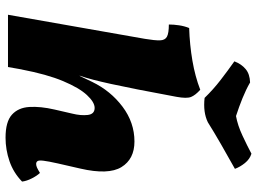

<svg xmlns="http://www.w3.org/2000/svg" viewBox="-140 -800 948 709"><g transform="rotate(90 334.5 -445.0)"><path d="M34 0 123 -506Q129 -542 128.5 -561Q128 -580 115 -587Q102 -594 70 -594Q70 -612 73 -632Q76 -652 83 -669Q145 -671 203.5 -681Q262 -691 311 -710Q331 -692 337.5 -676Q344 -660 337 -622Q321 -536 309.5 -477.5Q298 -419 289.5 -380.5Q281 -342 274 -315Q267 -288 259 -265H260L282 -311Q315 -379 373.5 -423Q432 -467 502 -467Q567 -467 596.5 -419Q626 -371 602 -267L583 -184Q575 -148 573 -131Q571 -114 574.5 -109Q578 -104 585 -104Q591 -104 598 -107Q605 -110 618 -118Q628 -108 638 -88.5Q648 -69 650 -52Q617 -20 574.5 -5.5Q532 9 488 9Q429 9 403 -14.5Q377 -38 374.5 -79Q372 -120 384 -172L399 -237Q407 -269 404 -294.5Q401 -320 378 -320Q357 -320 330.5 -291.5Q304 -263 279 -203.5Q254 -144 236 -50V-51L227 0ZM341 -726Q310 -758 275 -785Q240 -812 206 -836Q216 -862 234.5 -877.5Q253 -893 284 -894Q310 -879 342 -866Q374 -853 408 -842Q442 -848 480.5 -866Q519 -884 547 -899Q567 -893 581.5 -875Q596 -857 603 -838Q558 -813 512 -786.5Q466 -760 431 -738Q394 -720 341 -726Z"/></g></svg>

Font: Vollkorn Black
Style: Italic
Weight: 900
Italic angle: -11°
Designer: Friedrich Althausen
Foundry: Friedrich Althausen
Version: Version 5.000; ttfautohint (v1.8.3)